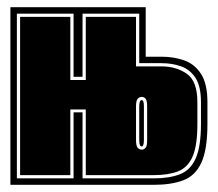

<svg xmlns="http://www.w3.org/2000/svg" viewBox="-20 -515 607 535"><path d="M9 0V-495H386V-357H430Q465 -357 494 -346.5Q523 -336 540.5 -308.5Q558 -281 558 -230V-170Q558 -98 541 -61.5Q524 -25 490.5 -12.5Q457 0 408 0ZM27 -18H185V-202H210V-18H408Q452 -18 481.5 -29.5Q511 -41 525.5 -74Q540 -107 540 -170V-230Q540 -274 525 -297.5Q510 -321 485 -330Q460 -339 430 -339H368V-477H210V-301H185V-477H27ZM36 -27V-468H176V-292H219V-468H359V-330H430Q471 -330 500.5 -309.5Q530 -289 530 -230V-170Q530 -109 516.5 -78.5Q503 -48 476 -37.5Q449 -27 408 -27H219V-210H176V-27ZM375 -98Q382 -98 386 -104Q390 -108 390 -125V-219Q390 -234 386 -239.5Q382 -245 375 -245Q368 -245 363.5 -239.5Q359 -234 359 -219V-125Q359 -109 363.5 -103.5Q368 -98 375 -98ZM375 -107Q371 -107 370 -111Q368 -115 368 -125V-219Q368 -236 375 -236Q381 -236 381 -219V-125Q381 -115 379 -111Q378 -107 375 -107Z"/></svg>

Font: Alumni Sans Collegiate One
Style: Regular
Weight: 400
Designer: Robert E. Leuschke
Foundry: Robert E. Leuschke
Version: Version 1.100